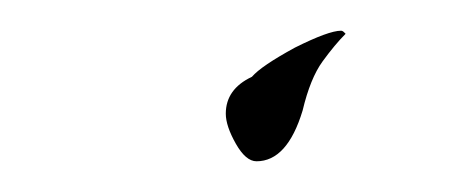

<svg xmlns="http://www.w3.org/2000/svg" viewBox="-20 -199 296 125"><path d="M147 -94Q140 -94 133.5 -105.5Q127 -117 127 -125Q127 -141 144 -149Q150 -156 172 -168Q194 -179 202 -179Q203 -179 204 -178L205 -177Q198 -170 190 -159Q182 -148 177 -127Q167 -94 147 -94Z"/></svg>

Font: Lavishly Yours
Style: Regular
Weight: 400
Designer: Robert E. Leuschke
Foundry: Robert E. Leuschke
Version: Version 1.010; ttfautohint (v1.8.3)